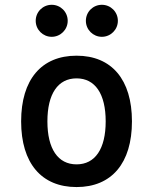

<svg xmlns="http://www.w3.org/2000/svg" viewBox="-20 -755 626 785"><path d="M293 9.8C436.5 9.8 519.5 -87.9 519.5 -258.8C519.5 -429.7 436.5 -527.3 293 -527.3C149.4 -527.3 66.4 -429.7 66.4 -258.8C66.4 -87.9 149.4 9.8 293 9.8ZM293 -83C216.8 -83 173.8 -146.5 173.8 -258.8C173.8 -371.1 216.8 -434.6 293 -434.6C369.1 -434.6 412.1 -371.1 412.1 -258.8C412.1 -146.5 369.1 -83 293 -83ZM191.4 -604.5C227.5 -604.5 256.8 -633.8 256.8 -669.9C256.8 -706.5 227.5 -735.4 191.4 -735.4C155.3 -735.4 126 -706.5 126 -669.9C126 -633.8 155.3 -604.5 191.4 -604.5ZM396.5 -604.5C432.6 -604.5 461.9 -633.8 461.9 -669.9C461.9 -706.5 432.6 -735.4 396.5 -735.4C360.4 -735.4 331.1 -706.5 331.1 -669.9C331.1 -633.8 360.4 -604.5 396.5 -604.5Z"/></svg>

Font: Cascadia Code PL
Style: Regular
Weight: 400
Monospace: yes
Designer: Aaron Bell
Foundry: Saja Typeworks
Version: Version 2404.023